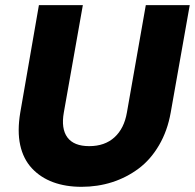

<svg xmlns="http://www.w3.org/2000/svg" viewBox="-20 -722 760 749"><path d="M59.1 -283.2 131.8 -702.1H303.2L229 -283.2Q217.8 -220.2 242.9 -186Q268.1 -151.9 328.1 -151.9Q388.7 -151.9 426.5 -186.3Q464.4 -220.7 475.1 -283.2L548.8 -702.1H720.2L646 -283.2Q633.3 -211.4 600.3 -155.3Q567.4 -99.1 520.5 -64.2Q473.6 -29.3 417.2 -11.2Q360.8 6.8 297.9 6.8Q236.3 6.8 187.3 -11.2Q138.2 -29.3 104.5 -65.4Q70.8 -101.6 58.8 -156Q46.9 -210.4 59.1 -283.2Z"/></svg>

Font: Poppins
Style: Bold Italic
Weight: 700
Italic angle: -10°
Designer: Ninad Kale (Devanagari), Jonny Pinhorn (Latin)
Foundry: Indian Type Foundry
Version: Version 3.200;PS 1.000;hotconv 16.6.54;makeotf.lib2.5.65590